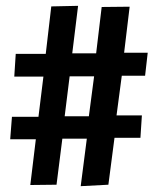

<svg xmlns="http://www.w3.org/2000/svg" viewBox="-20 -647 540 659"><path d="M257 -8 278 -171H194L174 -13L84 -12L103 -169H15L21 -246H112L129 -384H29L34 -462H137L156 -625L248 -627L228 -464H310L329 -623L425 -624L406 -466H487L478 -387H398L380 -251H467L462 -174H373L352 -13ZM202 -248H285L303 -385H219Z"/></svg>

Font: Ligconsolata
Style: Bold
Weight: 700
Monospace: yes
Designer: Raph Levien, Cyreal, Brenton Simpson
Foundry: Raph Levien, Cyreal, Google
Version: Version 3.001; ttfautohint (v1.8.2.53-6de2)